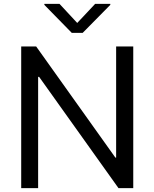

<svg xmlns="http://www.w3.org/2000/svg" viewBox="-20 -967 793 987"><path d="M665 -728H577V-157H573L166 -728H89V0H176V-572H181L589 0H665ZM208 -942 349 -798H405L547 -942V-947H469L377 -849L286 -947H208Z"/></svg>

Font: Wafeq
Style: Regular
Weight: 400
Designer: Rasmus Andersson & Azza Alameddine
Foundry: Google & TypeTogether
Version: Version 3.000;FEAKit 1.0